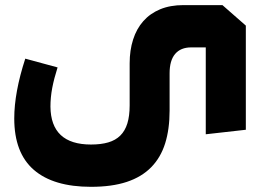

<svg xmlns="http://www.w3.org/2000/svg" viewBox="-20 -514 1021 749"><path d="M939 -414.1V-7.8L782.7 9.8V-329.1H725.6Q685.1 -329.1 663.3 -303.7Q641.6 -278.3 641.6 -228V-82Q641.6 -10.3 624.3 45.2Q606.9 100.6 569.8 138.4Q532.7 176.3 474.6 195.6Q416.5 214.8 335 214.8Q188.5 214.8 112.1 148.7Q35.6 82.5 35.6 -51.8Q35.6 -153.3 78.6 -285.2L204.6 -251Q190.9 -208 183.8 -171.1Q176.8 -134.3 176.8 -98.1Q178.2 49.8 335 49.8Q374 49.8 402.3 41.5Q430.7 33.2 449.2 14.9Q467.8 -3.4 476.8 -32.5Q485.8 -61.5 485.8 -103V-267.1Q485.8 -317.9 499.3 -359.9Q512.7 -401.9 539.1 -431.6Q565.4 -461.4 604.7 -477.8Q644 -494.1 695.8 -494.1H847.7Z"/></svg>

Font: DimaExpo
Style: Bold
Weight: 700
Width: 6
Designer: R.Balvardi
Foundry: Dima Software Group
Version: Version 1.00;June 11, 2019;FontCreator 11.5.0.2427 64-bit